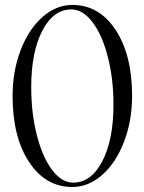

<svg xmlns="http://www.w3.org/2000/svg" viewBox="-20 -747 583 775"><path d="M268.1 -709Q195.3 -709 150.6 -622.6Q106 -536.1 106 -395Q106 -290.5 128.7 -201.7Q151.4 -112.8 190.2 -61.3Q229 -9.8 274.9 -9.8Q348.1 -9.8 393.1 -96.4Q438 -183.1 438 -324.2Q438 -428.7 415.3 -517.3Q392.6 -606 353.3 -657.5Q314 -709 268.1 -709ZM272 -727.1Q380.4 -727.1 446.8 -626Q513.2 -524.9 513.2 -359.9Q513.2 -259.8 480.7 -175Q448.2 -90.3 392.8 -41.3Q337.4 7.8 272 7.8Q163.6 7.8 97.2 -93.3Q30.8 -194.3 30.8 -359.9Q30.8 -459.5 63.2 -544.2Q95.7 -628.9 151.1 -678Q206.5 -727.1 272 -727.1Z"/></svg>

Font: FoglihtenNo07calt
Style: Regular
Weight: 500
Designer: gluk (gluksza@wp.pl)
Foundry: gluk (gluksza@wp.pl)
Version: Version 0.844